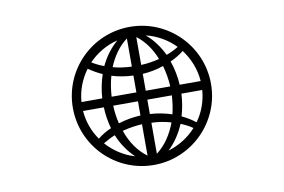

<svg xmlns="http://www.w3.org/2000/svg" viewBox="-72 -754 1343 909"><g transform="rotate(-10 600.0 -300.0)"><path d="M413 -278C414 -243 420 -208 429 -175C406 -165 384 -152 364 -136C335 -177 317 -226 313 -278ZM384 -110C402 -121 421 -131 441 -139C459 -95 485 -56 519 -24C466 -39 420 -70 384 -110ZM313 -321C317 -377 338 -429 369 -471C390 -457 412 -444 435 -434C423 -398 415 -359 413 -321ZM577 -210C541 -208 505 -202 470 -191C463 -219 459 -249 458 -278H577ZM577 -17C533 -49 501 -97 482 -153L491 -155C519 -162 548 -166 577 -168ZM622 -167C654 -166 686 -161 716 -152C696 -98 665 -50 622 -18ZM679 -23C713 -55 739 -95 757 -138C777 -130 796 -120 814 -108C778 -68 732 -39 679 -23ZM391 -498C429 -537 477 -566 531 -579C496 -549 469 -512 449 -470C429 -477 409 -487 391 -498ZM458 -321C460 -354 465 -388 474 -419C507 -409 542 -403 577 -402V-321ZM740 -278C738 -248 734 -217 727 -189C694 -200 658 -207 622 -209V-278ZM886 -278C882 -224 863 -173 833 -132C813 -148 791 -161 768 -172C778 -206 784 -242 786 -278ZM577 -445C547 -446 516 -450 487 -458C507 -507 537 -551 577 -580ZM622 -579C662 -549 691 -507 710 -458C682 -451 652 -446 622 -445ZM622 -402C657 -404 691 -411 723 -422C732 -390 738 -355 740 -321H622ZM749 -471C729 -512 702 -550 667 -579C721 -566 769 -538 807 -499C789 -488 769 -478 749 -471ZM785 -321C783 -360 775 -400 762 -437C785 -447 807 -460 827 -476C860 -432 882 -379 886 -321ZM268 -300C268 -117 416 32 600 32C783 32 932 -117 932 -300C932 -483 783 -632 600 -632C416 -632 268 -483 268 -300Z"/></g></svg>

Font: CryptoKit 1.4
Style: Regular
Weight: 400
Monospace: yes
Designer: Oceane Juvin
Foundry: http://www.head-geneve.ch
Version: Version 1.000